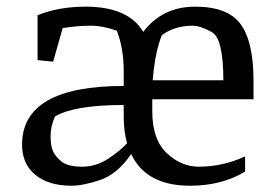

<svg xmlns="http://www.w3.org/2000/svg" viewBox="-20 -561 832 591"><path d="M667.5 -314Q667.5 -442.4 632.1 -462.2Q596.7 -481.9 572.8 -481.9Q517.6 -481.9 478 -452.6Q456.5 -397.5 450.2 -314ZM371.1 -120.1Q360.8 -155.8 360.8 -202.1V-237.8Q209 -237.8 149.4 -202.6Q135.7 -173.3 135.7 -142.1Q135.7 -110.8 143.6 -94.5Q151.4 -78.1 170.4 -63Q189.5 -47.9 232.9 -47.9Q275.9 -47.9 313.5 -72.8Q351.1 -97.7 371.1 -120.1ZM199.7 10.7Q129.9 10.7 88.9 -22.7Q47.9 -56.2 47.9 -115.7Q47.9 -296.4 360.8 -296.4V-342.8Q360.8 -411.1 339.8 -466.3Q297.4 -481.9 258.3 -481.9Q219.2 -481.9 172.9 -474.6L143.6 -371.1L95.7 -376V-514.2Q160.6 -540.5 243.7 -540.5Q375 -540.5 420.9 -462.9Q480 -540.5 580.6 -540.5Q681.6 -540.5 720.9 -486.3Q760.3 -432.1 760.3 -314V-255.4H448.7V-218.3Q448.7 -131.8 493.2 -89.8Q537.6 -47.9 591.8 -47.9Q666 -47.9 734.4 -79.6V-32.7Q662.6 10.7 564.9 10.7Q429.7 10.7 383.8 -86.9Q341.8 -25.4 289.1 -7.3Q236.3 10.7 199.7 10.7Z"/></svg>

Font: NoticiaText-Regular
Style: Regular
Weight: 400
Designer: JM Sole
Foundry: JM Sole
Version: Version 1.003